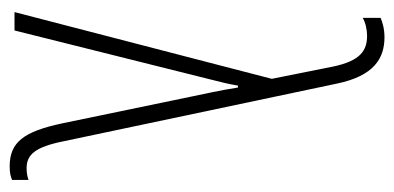

<svg xmlns="http://www.w3.org/2000/svg" viewBox="-229 -576 815 397"><g transform="rotate(90 178.5 -377.5)"><path d="M324 10C338 10 345 8 352 5V-29C347 -27 338 -25 328 -25C300 -25 284 -42 272 -102L153 -666C137 -744 100 -765 57 -765C38 -765 24 -760 17 -757V-720C27 -726 42 -729 54 -729C84 -729 106 -716 118 -657L143 -532L5 0H43L145 -408C150 -427 154 -444 157 -462H161C165 -438 164 -440 179 -369L235 -99C252 -19 274 10 324 10Z"/></g></svg>

Font: Noto Sans ExtraCondensed ExtraLight
Style: Regular
Weight: 200
Width: 2
Designer: Monotype Design Team
Foundry: Monotype Imaging Inc.
Version: Version 2.013